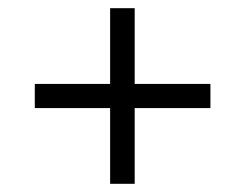

<svg xmlns="http://www.w3.org/2000/svg" viewBox="-20 -592 599 469"><path d="M249 -143V-328H65V-387H249V-572H309V-387H494V-328H309V-143Z"/></svg>

Font: Noto Serif Ethiopic
Style: Regular
Weight: 400
Designer: Monotype Design Team
Foundry: Monotype Imaging Inc.
Version: Version 2.102